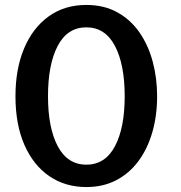

<svg xmlns="http://www.w3.org/2000/svg" viewBox="-20 -738 731 776"><path d="M329 18Q243.5 18 179 -26.2Q114.5 -70.5 78.5 -152.8Q42.5 -235 42.5 -349Q42.5 -459.5 77.5 -542.5Q112.5 -625.5 176.8 -671.8Q241 -718 328.5 -718Q400.5 -718 454.2 -688.2Q508 -658.5 543.8 -606.8Q579.5 -555 597.2 -488.8Q615 -422.5 615 -349Q615 -270 595.5 -203Q576 -136 539.2 -86.5Q502.5 -37 449.5 -9.5Q396.5 18 329 18ZM329 -72.5Q405 -72.5 444.5 -146.8Q484 -221 484 -349Q484 -477.5 444.5 -552.5Q405 -627.5 329 -627.5Q252.5 -627.5 213.2 -552.5Q174 -477.5 174 -349Q174 -221 213.5 -146.8Q253 -72.5 329 -72.5Z"/></svg>

Font: Expletus Sans SemiBold
Style: Regular
Weight: 600
Version: Version 7.500